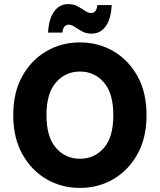

<svg xmlns="http://www.w3.org/2000/svg" viewBox="-20 -910 784 942"><path d="M45 -345Q45 -457 89.5 -536.5Q134 -616 208 -659Q282 -702 372 -702Q462 -702 536 -659Q610 -616 654.5 -536.5Q699 -457 699 -345Q699 -234 654.5 -154Q610 -74 536 -31Q462 12 372 12Q282 12 208 -31Q134 -74 89.5 -154Q45 -234 45 -345ZM208 -345Q208 -237 255 -184Q302 -131 372 -131Q443 -131 489.5 -184Q536 -237 536 -345Q536 -453 489.5 -506Q443 -559 372 -559Q302 -559 255 -506Q208 -453 208 -345ZM216 -750Q219 -817 245.5 -853.5Q272 -890 315 -890Q341 -890 361 -879Q381 -868 397 -857Q413 -846 428 -846Q439 -846 447 -854.5Q455 -863 458 -885H528Q525 -818 499 -781.5Q473 -745 429 -745Q403 -745 383 -756Q363 -767 347 -778Q331 -789 316 -789Q306 -789 297.5 -781Q289 -773 286 -750Z"/></svg>

Font: Radio Canada
Style: Bold
Weight: 700
Designer: Charles Daoud, Etienne Aubert Bonn, Alexandre Saumier Demers, Jacques Le Bailly
Foundry: Radio-Canada
Version: Version 2.104; ttfautohint (v1.8.4.7-5d5b);gftools[0.9.28.de